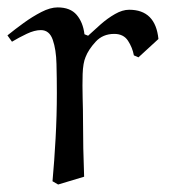

<svg xmlns="http://www.w3.org/2000/svg" viewBox="-20 -493 456 516"><path d="M352.1 -338.9 339.8 -344.2Q335.9 -365.2 324 -383.5Q312 -401.9 287.1 -401.9Q256.3 -401.9 237.1 -380.9Q217.8 -359.9 210 -339.8Q203.1 -323.7 202.1 -293.9Q201.2 -264.2 202.1 -230.5Q203.1 -196.8 203.1 -169.9Q203.1 -94.7 206.1 -18.1L136.2 2.9L121.1 -5.9Q126 -59.1 129.4 -121.1Q132.8 -183.1 132.8 -243.2Q132.8 -282.2 131.8 -321Q130.9 -359.9 121.8 -386Q112.8 -412.1 89.8 -412.1Q72.8 -412.1 51.8 -402.1Q30.8 -392.1 12.2 -380.9L0 -397.9Q20 -414.1 43.5 -431.2Q66.9 -448.2 91.1 -460.7Q115.2 -473.1 134.8 -473.1Q168.9 -473.1 186 -453.1Q203.1 -433.1 207 -400.9L216.8 -397Q231.9 -411.1 250.5 -427.5Q269 -443.8 289.1 -455.3Q309.1 -466.8 327.1 -466.8Q397.9 -466.8 405.8 -388.2Z"/></svg>

Font: Aref Ruqaa
Style: Regular
Weight: 400
Designer: Abdullah Aref
Version: Version 1.002